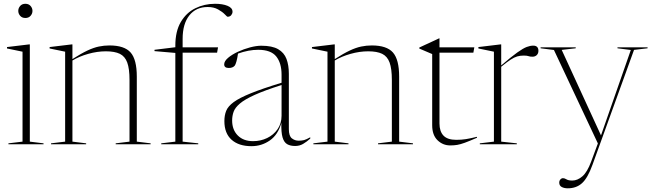

<svg xmlns="http://www.w3.org/2000/svg" viewBox="-20 -762 3442 1014"><path d="M114 -667Q96.5 -667 86.5 -678.5Q76.5 -690 76.5 -704.5Q76.5 -719 86.5 -730.5Q96.5 -742 114 -742Q131.5 -742 141.5 -730.5Q151.5 -719 151.5 -704.5Q151.5 -690 141.5 -678.5Q131.5 -667 114 -667ZM137.5 -527.5V-14L210 -5V0H24.5V-5L99 -14V-489L17 -506V-513.5L133.5 -527.5Z M591 -5 664 -14V-339.5Q664 -399 652 -431.8Q640 -464.5 612.8 -477.8Q585.5 -491 539 -491Q493.5 -491 445.8 -477.5Q398 -464 362.5 -442.5V-14L435 -5V0H249.5V-5L324 -14V-489L242 -506V-513.5L358.5 -527.5H362.5V-450Q408.5 -479.5 441.5 -495Q474.5 -510.5 502 -516.2Q529.5 -522 558 -522Q637 -522 669.8 -484.8Q702.5 -447.5 702.5 -357.5V-14L775.5 -5V0H591Z M944.5 -14 1027 -5V0H831.5V-5L906 -14V-482.5L796 -492V-499L906 -512.5V-521Q906 -597 935 -646Q964 -695 1011.8 -718.5Q1059.5 -742 1115.5 -742Q1155.5 -742 1181.8 -731.2Q1208 -720.5 1208 -700Q1208 -690.5 1201.2 -682Q1194.5 -673.5 1181.5 -673.5Q1179.5 -673.5 1167 -686.5Q1154.5 -699.5 1131.8 -712.2Q1109 -725 1077 -725Q1015 -725 979.8 -680.5Q944.5 -636 944.5 -556.5V-512H1131.5L1126.5 -484H944.5Z M1538.5 9Q1513.5 9 1496.8 -0.5Q1480 -10 1472.2 -36.5Q1464.5 -63 1466 -113Q1448.5 -50.5 1405 -20.2Q1361.5 10 1308 10Q1241 10 1203 -24Q1165 -58 1165 -122.5Q1165 -152.5 1174.5 -176.5Q1184 -200.5 1214.2 -222.8Q1244.5 -245 1305 -269.5Q1365.5 -294 1467 -325V-367.5Q1467 -429 1438.8 -464Q1410.5 -499 1343.5 -499Q1293 -499 1237 -479Q1233.5 -455 1228.8 -437.8Q1224 -420.5 1219.5 -415Q1209 -403 1188.5 -403Q1164 -403 1164 -422Q1164 -439 1184.5 -456.5Q1205 -474 1236.2 -488.5Q1267.5 -503 1300.8 -511.8Q1334 -520.5 1360 -520.5Q1417.5 -520.5 1449 -502.2Q1480.5 -484 1493 -450.8Q1505.5 -417.5 1505.5 -372.5V-80Q1505.5 -44 1521.2 -31.5Q1537 -19 1557 -19Q1574 -19 1586 -22.2Q1598 -25.5 1618.5 -37V-30Q1599.5 -13 1580.8 -2Q1562 9 1538.5 9ZM1206 -125.5Q1206 -76.5 1235.8 -46.5Q1265.5 -16.5 1316.5 -16.5Q1356.5 -16.5 1390.8 -33Q1425 -49.5 1446 -79.8Q1467 -110 1467 -150.5V-313Q1377.5 -284.5 1325 -260.8Q1272.5 -237 1247 -215.2Q1221.5 -193.5 1213.8 -171.8Q1206 -150 1206 -125.5Z M1976.5 -5 2049.5 -14V-339.5Q2049.5 -399 2037.5 -431.8Q2025.5 -464.5 1998.2 -477.8Q1971 -491 1924.5 -491Q1879 -491 1831.2 -477.5Q1783.5 -464 1748 -442.5V-14L1820.5 -5V0H1635V-5L1709.5 -14V-489L1627.5 -506V-513.5L1744 -527.5H1748V-450Q1794 -479.5 1827 -495Q1860 -510.5 1887.5 -516.2Q1915 -522 1943.5 -522Q2022.5 -522 2055.2 -484.8Q2088 -447.5 2088 -357.5V-14L2161 -5V0H1976.5Z M2301 -110Q2301 -68 2322.2 -45.8Q2343.5 -23.5 2389.5 -23.5Q2417 -23.5 2440.5 -27.2Q2464 -31 2499 -39.5V-34.5Q2458 -16.5 2434.5 -8Q2411 0.5 2394.5 3.2Q2378 6 2358 6Q2319 6 2290.8 -21.2Q2262.5 -48.5 2262.5 -100.5V-476.5L2194.5 -505.5V-511Q2218 -522 2228.5 -526.8Q2239 -531.5 2245.5 -534.5Q2252 -537.5 2263.2 -542.8Q2274.5 -548 2299 -559.5H2301V-512H2485L2480 -484H2301Z M2796 -521Q2823.5 -521 2823.5 -493.5Q2823.5 -479.5 2814.8 -471Q2806 -462.5 2792 -462.5Q2778.5 -462.5 2771.2 -465.5Q2764 -468.5 2745 -468.5Q2727 -468.5 2711.5 -464Q2696 -459.5 2676.5 -446.8Q2657 -434 2627 -409.5V-14L2709.5 -5V0H2514V-5L2588.5 -14V-489L2506.5 -506V-513.5L2623 -527.5H2627V-416.5Q2680.5 -462.5 2711.8 -484.8Q2743 -507 2761.8 -514Q2780.5 -521 2796 -521Z M2978.5 232.5Q2959.5 232.5 2946.5 225.5Q2933.5 218.5 2933.5 202.5Q2933.5 192.5 2939.5 185.8Q2945.5 179 2953.5 179Q2961.5 179 2971.8 185.2Q2982 191.5 3002.5 191.5Q3030 191.5 3055.8 169.2Q3081.5 147 3102 91.5L3137.5 -4.5L2905.5 -498L2835 -507V-512H3020.5V-507L2946.5 -498.5L3154 -47L3311.5 -498L3241 -507V-512H3400V-507L3328.5 -498.5L3109 108.5Q3084 178 3054 205.2Q3024 232.5 2978.5 232.5Z"/></svg>

Font: Newsreader Display ExtraLight
Style: Regular
Weight: 275
Designer: Hugues Gentile
Foundry: Production Type
Version: Version 1.002